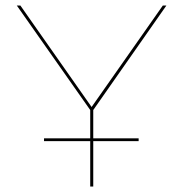

<svg xmlns="http://www.w3.org/2000/svg" viewBox="-20 -678 666 698"><path d="M319 -175H484V-165H319V0H308V-165H140V-175H308V-278L41 -658H54L313 -289L572 -658H585L319 -278Z"/></svg>

Font: Ysabeau Infant Hairline
Style: Regular
Weight: 100
Designer: Christian Thalmann (Catharsis Fonts)
Version: Version 0.003